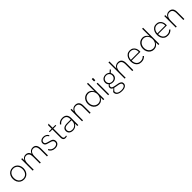

<svg xmlns="http://www.w3.org/2000/svg" viewBox="711 -3152 5817 5817"><g transform="rotate(-45 3619.5 -243.0)"><path d="M60 -247Q60 -320 89.5 -377.5Q119 -435 171.5 -467Q224 -499 291 -499Q358 -499 410.5 -467Q463 -435 492 -377.5Q521 -320 521 -247Q521 -173 491.5 -115.5Q462 -58 410 -26Q358 6 291 6Q224 6 171.5 -26Q119 -58 89.5 -115.5Q60 -173 60 -247ZM480 -247Q480 -311 456.5 -359.5Q433 -408 390 -435Q347 -462 291 -462Q235 -462 192 -435Q149 -408 125.5 -359Q102 -310 102 -247Q102 -184 125.5 -134.5Q149 -85 192 -58Q235 -31 291 -31Q347 -31 390 -58Q433 -85 456.5 -134.5Q480 -184 480 -247Z M665 -493H706V-391Q725 -445 764 -472Q803 -499 855 -499Q970 -499 1002 -388Q1045 -499 1157 -499Q1241 -499 1279 -443Q1317 -387 1317 -289V0H1275V-280Q1275 -368 1245.5 -415.5Q1216 -463 1148 -463Q1087 -463 1049 -413Q1011 -363 1011 -268V0H970V-290Q970 -463 844 -463Q783 -463 745 -410.5Q707 -358 707 -254V0H665Z M1432 -109 1462 -133Q1480 -86 1524.5 -58Q1569 -30 1629 -30Q1688 -30 1723 -57Q1758 -84 1758 -131Q1758 -167 1738 -189Q1718 -211 1689 -222Q1660 -233 1611 -245Q1563 -256 1531 -269.5Q1499 -283 1479 -308.5Q1459 -334 1459 -374Q1459 -429 1502.5 -464Q1546 -499 1616 -499Q1670 -499 1714 -474.5Q1758 -450 1781 -402L1753 -383Q1711 -465 1615 -465Q1564 -465 1531 -440.5Q1498 -416 1498 -378Q1498 -337 1528 -317Q1558 -297 1622 -282Q1680 -268 1715.5 -254.5Q1751 -241 1775 -212.5Q1799 -184 1799 -135Q1799 -71 1752.5 -32.5Q1706 6 1628 6Q1558 6 1506 -25.5Q1454 -57 1432 -109Z M1968 -105V-460H1853V-493H1968V-644L2010 -670V-493H2132V-460H2010V-115Q2010 -29 2074 -29Q2102 -29 2132 -39V-5Q2094 6 2064 6Q2018 6 1993 -22.5Q1968 -51 1968 -105Z M2576 -109Q2551 -55 2502 -24.5Q2453 6 2393 6Q2313 6 2267 -33.5Q2221 -73 2221 -140Q2221 -212 2273 -248Q2323 -281 2414 -281H2576V-306Q2576 -383 2538 -423Q2500 -463 2426 -463Q2377 -463 2338.5 -443.5Q2300 -424 2267 -380L2237 -405Q2274 -454 2320.5 -476.5Q2367 -499 2428 -499Q2520 -499 2569 -449.5Q2618 -400 2618 -306V0H2578ZM2397 -28Q2446 -28 2487 -52.5Q2528 -77 2552 -119.5Q2576 -162 2576 -214V-248H2420Q2339 -248 2300 -221Q2262 -193 2262 -139Q2262 -88 2298 -58Q2334 -28 2397 -28Z M2779 -493H2820V-393Q2841 -444 2882 -471.5Q2923 -499 2979 -499Q3059 -499 3102.5 -450.5Q3146 -402 3146 -302V0H3104V-289Q3104 -463 2971 -463Q2902 -463 2861 -409Q2820 -355 2820 -243V0H2779Z M3273 -247Q3273 -320 3303 -377.5Q3333 -435 3384.5 -467Q3436 -499 3499 -499Q3564 -499 3613.5 -464.5Q3663 -430 3688 -372V-697H3729V0H3688V-120Q3662 -62 3612.5 -28Q3563 6 3499 6Q3435 6 3383 -27Q3331 -60 3302 -118Q3273 -176 3273 -247ZM3691 -247Q3691 -308 3667 -356.5Q3643 -405 3600.5 -433Q3558 -461 3505 -461Q3451 -461 3407.5 -433Q3364 -405 3339.5 -356.5Q3315 -308 3315 -247Q3315 -186 3339.5 -137.5Q3364 -89 3407.5 -61Q3451 -33 3505 -33Q3558 -33 3600.5 -61Q3643 -89 3667 -137.5Q3691 -186 3691 -247Z M3897 -493H3938V0H3897ZM3891 -697H3943V-596H3891Z M4070 64Q4070 48 4072 39L4161 -37Q4086 -66 4086 -129Q4086 -184 4146 -219Q4099 -264 4099 -333Q4099 -381 4122 -419Q4145 -457 4185.5 -478Q4226 -499 4277 -499Q4316 -499 4349.5 -485.5Q4383 -472 4406 -448L4484 -517L4505 -490L4428 -420Q4451 -382 4451 -332Q4451 -260 4403 -215.5Q4355 -171 4278 -171Q4217 -171 4170 -200Q4127 -179 4127 -135Q4127 -97 4159 -80.5Q4191 -64 4258 -53Q4339 -40 4382.5 -29.5Q4426 -19 4456.5 6.5Q4487 32 4487 79Q4487 142 4434.5 176.5Q4382 211 4293 211Q4189 211 4129.5 172Q4070 133 4070 64ZM4411 -334Q4411 -392 4373.5 -428.5Q4336 -465 4277 -465Q4217 -465 4178.5 -428Q4140 -391 4140 -335Q4140 -278 4178 -242Q4216 -206 4276 -206Q4336 -206 4373.5 -242Q4411 -278 4411 -334ZM4293 178Q4362 178 4404.5 154Q4447 130 4447 84Q4447 49 4422 30.5Q4397 12 4361.5 4Q4326 -4 4255 -15Q4207 -23 4185 -29L4113 49Q4112 55 4112 66Q4112 120 4160.5 149Q4209 178 4293 178Z M4606 -697H4647V-392Q4668 -444 4709 -471.5Q4750 -499 4806 -499Q4887 -499 4930 -449Q4973 -399 4973 -302V0H4931V-289Q4931 -463 4798 -463Q4727 -463 4687 -408Q4647 -353 4647 -243V0H4606Z M5101 -243Q5101 -316 5126.5 -374Q5152 -432 5200 -465.5Q5248 -499 5312 -499Q5383 -499 5429.5 -466.5Q5476 -434 5497.5 -384Q5519 -334 5519 -280Q5519 -258 5517 -238H5143Q5144 -141 5191.5 -86.5Q5239 -32 5321 -32Q5371 -32 5406 -47Q5441 -62 5476 -99L5506 -73Q5463 -30 5420.5 -12Q5378 6 5320 6Q5252 6 5202.5 -26Q5153 -58 5127 -114.5Q5101 -171 5101 -243ZM5479 -270 5480 -293Q5480 -334 5462.5 -373Q5445 -412 5407.5 -437.5Q5370 -463 5313 -463Q5240 -463 5193.5 -409Q5147 -355 5142 -270Z M5634 -247Q5634 -320 5664 -377.5Q5694 -435 5745.5 -467Q5797 -499 5860 -499Q5925 -499 5974.5 -464.5Q6024 -430 6049 -372V-697H6090V0H6049V-120Q6023 -62 5973.5 -28Q5924 6 5860 6Q5796 6 5744 -27Q5692 -60 5663 -118Q5634 -176 5634 -247ZM6052 -247Q6052 -308 6028 -356.5Q6004 -405 5961.5 -433Q5919 -461 5866 -461Q5812 -461 5768.5 -433Q5725 -405 5700.5 -356.5Q5676 -308 5676 -247Q5676 -186 5700.5 -137.5Q5725 -89 5768.5 -61Q5812 -33 5866 -33Q5919 -33 5961.5 -61Q6004 -89 6028 -137.5Q6052 -186 6052 -247Z M6234 -243Q6234 -316 6259.5 -374Q6285 -432 6333 -465.5Q6381 -499 6445 -499Q6516 -499 6562.5 -466.5Q6609 -434 6630.5 -384Q6652 -334 6652 -280Q6652 -258 6650 -238H6276Q6277 -141 6324.5 -86.5Q6372 -32 6454 -32Q6504 -32 6539 -47Q6574 -62 6609 -99L6639 -73Q6596 -30 6553.5 -12Q6511 6 6453 6Q6385 6 6335.5 -26Q6286 -58 6260 -114.5Q6234 -171 6234 -243ZM6612 -270 6613 -293Q6613 -334 6595.5 -373Q6578 -412 6540.5 -437.5Q6503 -463 6446 -463Q6373 -463 6326.5 -409Q6280 -355 6275 -270Z M6795 -493H6836V-393Q6857 -444 6898 -471.5Q6939 -499 6995 -499Q7075 -499 7118.5 -450.5Q7162 -402 7162 -302V0H7120V-289Q7120 -463 6987 -463Q6918 -463 6877 -409Q6836 -355 6836 -243V0H6795Z"/></g></svg>

Font: Hanken Grotesk ExtraLight
Style: Regular
Weight: 200
Designer: Alfredo Marco Pradil
Foundry: Hanken Design Co.
Version: Version 3.014